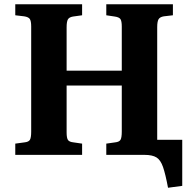

<svg xmlns="http://www.w3.org/2000/svg" viewBox="-20 -730 909 905"><path d="M772 155Q760 91 748.5 57.5Q737 24 717.5 12Q698 0 661 0H481V-53L523 -59Q542 -61 548 -71Q554 -81 554 -110V-327H294V-106Q294 -79 300.5 -70Q307 -61 326 -59L367 -53V0H52V-53L96 -59Q115 -61 121 -71Q127 -81 127 -110V-605Q127 -631 120.5 -640.5Q114 -650 94 -653L52 -658V-710H367V-658L324 -652Q306 -649 300 -638.5Q294 -628 294 -601V-397H554V-605Q554 -630 548 -639.5Q542 -649 521 -652L481 -658V-710H795V-658L752 -653Q734 -650 727.5 -639.5Q721 -629 721 -602V-71H839V146Z"/></svg>

Font: Literata 36pt
Style: Bold
Weight: 700
Designer: Latin by Veronika Burian and Jose Scaglione. Greek by Irene Vlachou. Cyrillic by Vera Evstafieva.
Foundry: TypeTogether
Version: Version 3.002